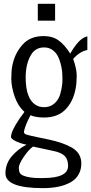

<svg xmlns="http://www.w3.org/2000/svg" viewBox="-20 -785 474 997"><path d="M176.3 -677.7V-765.1H266.1V-677.7ZM373.5 140.6Q361.3 153.8 342.8 163.6Q289.6 191.9 203.1 191.9Q8.3 191.9 8.3 115.2Q8.3 65.9 40 27.8Q71.8 -10.3 117.7 -33.7Q87.4 -39.6 62 -51.8Q37.1 -64 37.1 -73.2Q37.1 -104 82.5 -170.4Q88.9 -179.7 97.2 -190.4Q105.5 -201.2 106.9 -204.1Q72.3 -235.4 55.7 -284.7Q39.1 -334 38.6 -375Q38.6 -416 43.9 -443.8Q55.7 -505.9 95.7 -551.8Q135.7 -597.7 206.5 -597.7Q252.9 -597.7 284.2 -575.2Q315.4 -552.7 344.7 -506.8Q377.4 -563.5 405.3 -583Q418.9 -592.8 433.6 -596.2V-525.4Q394.5 -518.1 359.9 -479Q378.4 -427.7 378.4 -391.6Q378.4 -355.5 372.6 -324.2Q359.9 -257.3 319.8 -216.3Q279.3 -174.8 208.5 -174.8Q166.5 -174.8 138.2 -186.5Q111.3 -135.7 104.5 -102.5Q102.1 -91.3 117.7 -85.9Q133.8 -81.1 175.8 -72.3Q217.8 -63.5 243.2 -58.1Q268.6 -52.7 297.9 -43Q326.2 -33.2 351.6 -19.5Q377 -4.9 389.6 15.6Q402.3 37.1 402.3 62.5Q402.3 87.9 394.5 107.4Q386.7 127 373.5 140.6ZM77.6 85.9Q78.1 104.5 83 112.8Q87.9 121.1 98.6 126Q129.4 139.6 186 139.6H204.1Q333.5 139.6 333.5 76.7Q333.5 42 315.4 24.4Q297.4 6.8 255.9 -1.5L151.4 -23.9Q127 -5.9 102.5 30.8Q78.1 67.4 77.6 85.9ZM251.5 -239.7Q282.7 -259.3 293.5 -299.3Q304.2 -339.8 304.2 -368.2Q304.2 -395.5 302.7 -413.1Q300.8 -430.7 294.9 -454.1Q289.1 -477.5 279.3 -495.6Q269.5 -513.2 252 -525.9Q233.4 -538.6 210.9 -538.6Q188.5 -539.1 171.9 -530.3Q155.3 -521.5 145.5 -506.8Q113.3 -459.5 113.3 -383.3Q113.3 -272 166 -239.7Q184.6 -228.5 209 -228.5Q233.4 -228.5 251.5 -239.7Z"/></svg>

Font: Oswald-Light
Style: Light
Weight: 300
Designer: vernon adams
Foundry: vernon adams
Version: Version ; ttfautohint (v0.92.18-e454-dirty) -l 8 -r 50 -G 20